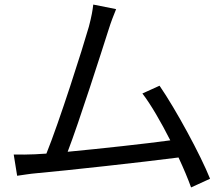

<svg xmlns="http://www.w3.org/2000/svg" viewBox="-20 -786 977 840"><path d="M40 -110 55 -17C84 -21 113 -26 138 -28C272 -40 607 -77 761 -97C784 -48 803 -2 816 34L899 -4C858 -107 749 -308 678 -411L603 -377C640 -329 685 -251 725 -172C615 -157 423 -136 276 -122C326 -252 424 -559 454 -653C467 -695 478 -721 488 -746L388 -766C385 -740 381 -716 369 -670C341 -572 239 -252 183 -114C165 -113 148 -112 133 -111C104 -110 70 -109 40 -110Z"/></svg>

Font: GenEiGothic-pro-Regular
Style: Regular
Weight: 400
Designer: Ryoko NISHIZUKA (kana & ideographs); Paul D. Hunt (Latin, Greek & Cyrillic); Wenlong ZHANG (bopomofo); Sandoll Communica
Foundry: Adobe Systems Incorporated; o_tamon
Version: Version 1.000.140830